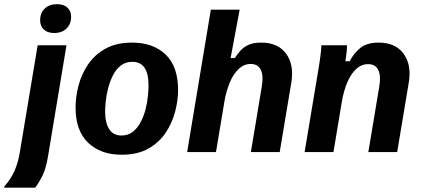

<svg xmlns="http://www.w3.org/2000/svg" viewBox="-73 -712 1977 899"><path d="M-53.3 166.7V161.7Q-23.3 128.3 -5.8 89.6Q11.7 50.8 20 0L103.3 -500H238.3L152.5 15.8Q143.3 74.2 127.1 107.9Q110.8 141.7 91.7 166.7ZM180.8 -557.5Q149.2 -557.5 132.1 -573.8Q115 -590 115 -617.5Q115 -651.7 136.7 -672.1Q158.3 -692.5 194.2 -692.5Q225.8 -692.5 242.9 -676.2Q260 -660 260 -633.3Q260 -600 238.8 -578.8Q217.5 -557.5 180.8 -557.5Z M496.7 12.5Q398.3 12.5 339.6 -43.8Q280.8 -100 280.8 -209.2Q280.8 -258.3 294.6 -311.2Q308.3 -364.2 339.2 -410Q370 -455.8 420.8 -484.2Q471.7 -512.5 545.8 -512.5Q644.2 -512.5 702.5 -456.7Q760.8 -400.8 760.8 -290.8Q760.8 -242.5 747.1 -189.6Q733.3 -136.7 702.9 -90.8Q672.5 -45 621.7 -16.2Q570.8 12.5 496.7 12.5ZM495.8 -77.5Q527.5 -77.5 549.6 -95.4Q571.7 -113.3 586.2 -141.2Q600.8 -169.2 608.8 -201.2Q616.7 -233.3 619.6 -262.9Q622.5 -292.5 622.5 -312.5Q622.5 -422.5 546.7 -422.5Q515 -422.5 492.5 -405Q470 -387.5 455.8 -359.2Q441.7 -330.8 433.3 -298.8Q425 -266.7 422.1 -237.5Q419.2 -208.3 419.2 -189.2Q419.2 -136.7 438.3 -107.1Q457.5 -77.5 495.8 -77.5Z M803.3 0 914.2 -666.7H1049.2L1006.7 -440H1026.7Q1037.5 -457.5 1052.1 -474.2Q1066.7 -490.8 1090 -501.7Q1113.3 -512.5 1150 -512.5Q1229.2 -512.5 1267.1 -460Q1305 -407.5 1290.8 -324.2L1236.7 0H1101.7L1152.5 -305Q1161.7 -356.7 1148.3 -384.6Q1135 -412.5 1100.8 -412.5Q1069.2 -412.5 1044.2 -388.8Q1019.2 -365 1002.9 -325.8Q986.7 -286.7 978.3 -240L938.3 0Z M1353.3 0 1416.7 -380Q1423.3 -417.5 1427.5 -451.2Q1431.7 -485 1431.7 -500H1551.7Q1551.7 -482.5 1549.6 -463.8Q1547.5 -445 1544.2 -425H1564.2Q1583.3 -462.5 1614.2 -487.5Q1645 -512.5 1700 -512.5Q1779.2 -512.5 1817.1 -460Q1855 -407.5 1840.8 -324.2L1786.7 0H1651.7L1702.5 -305Q1711.7 -356.7 1698.3 -384.2Q1685 -411.7 1650.8 -411.7Q1619.2 -411.7 1594.2 -388.3Q1569.2 -365 1552.9 -325.8Q1536.7 -286.7 1528.3 -240L1488.3 0Z"/></svg>

Font: Familjen Grotesk
Style: Bold Italic
Weight: 700
Italic angle: -9.46201°
Designer: Anders Wikstroem, Jonas Baeckman, Matilda Gysing, Kristian Moeller
Foundry: Familjen STHLM AB
Version: Version 2.002; ttfautohint (v1.8.4.7-5d5b)